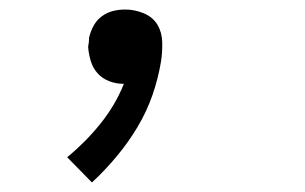

<svg xmlns="http://www.w3.org/2000/svg" viewBox="-20 -168 640 403"><path d="M173 215 121 162Q159 131 190.5 92Q222 53 240 8Q224 8 209.5 2.5Q195 -3 185 -14Q175 -25 170.5 -40Q166 -55 165 -70Q166 -75 166.5 -79.5Q167 -84 167 -89Q170 -102 176.5 -114Q183 -126 194 -134Q205 -142 217.5 -145Q230 -148 243 -148Q263 -148 282 -140Q301 -132 310.5 -116Q320 -100 320.5 -79.5Q321 -59 318 -39Q312 -3 300 31.5Q288 66 269 98Q250 130 225.5 159.5Q201 189 173 215Z"/></svg>

Font: Iosevka HT Extended
Style: Italic
Weight: 400
Width: 7
Italic angle: -9°
Monospace: yes
Designer: Belleve Invis
Foundry: Belleve Invis
Version: Version 32.3.0; ttfautohint (v1.8.4)